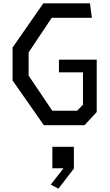

<svg xmlns="http://www.w3.org/2000/svg" viewBox="-20 -750 660 1150"><path d="M55.3 -268V-465.3L239.5 -730H518.7L530.3 -643.2H289.8L151.5 -436.3V-297L293.2 -86.8H441.7L477 -122.7V-346.2L508 -316.7H333V-392.5H559.3V-79.2L486.3 0H242.8ZM293.7 129.2H422.5V259.7L329.8 380L284 355.8L384.8 226.7V258H293.7Z"/></svg>

Font: Monaspace Krypton Var ExLight
Style: Regular
Weight: 200
Designer: Riley Cran and the Lettermatic Team
Version: Version 1.200 (Monaspace Krypton Var)